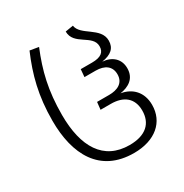

<svg xmlns="http://www.w3.org/2000/svg" viewBox="-174 -881 987 1030"><g transform="rotate(-30 319.5 -366.5)"><path d="M363 12C495 12 575 -59 575 -164C575 -243 527 -291 459 -302C511 -310 558 -336 558 -401C558 -459 517 -494 459 -498C517 -507 546 -532 546 -579C546 -662 428 -678 419 -744L370 -736C370 -650 488 -650 488 -577C488 -540 464 -521 409 -521H339L335 -474H404C461 -474 496 -448 496 -399C496 -344 452 -325 402 -325H327L322 -279H386C463 -279 514 -242 514 -164C514 -86 465 -37 363 -37C203 -37 129 -160 129 -358C129 -509 156 -617 205 -736L151 -745C100 -626 69 -511 69 -356C69 -149 151 12 363 12Z"/></g></svg>

Font: FiraGO Light
Style: Regular
Weight: 300
Designer: bBox Type
Foundry: bBox Type GmbH
Version: Version 1.001;PS 001.001;hotconv 1.0.88;makeotf.lib2.5.64775